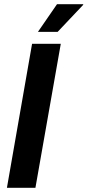

<svg xmlns="http://www.w3.org/2000/svg" viewBox="-20 -896 417 916"><path d="M13 0 133 -687H270L149 0ZM161 -744 252 -876H377V-873L255 -744Z"/></svg>

Font: Archivo Condensed
Style: Bold Italic
Weight: 700
Width: 3
Italic angle: -10°
Designer: Hector Gatti
Foundry: Omnibus-Type
Version: Version 2.001